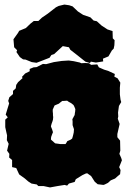

<svg xmlns="http://www.w3.org/2000/svg" viewBox="-20 -792 564 841"><path d="M263 18 232 23 199 29 171 23H148L141 16L118 12L104 3L89 -10L64 -28L51 -56L33 -60V-91L20 -102L21 -118L11 -132L18 -162L10 -178L11 -199L8 -212L3 -235V-268L14 -278L5 -290L11 -310L20 -339L16 -350L21 -366L37 -380V-394L49 -405L51 -420L59 -432L79 -450L76 -455L90 -470L110 -480V-490L127 -497L140 -498L168 -512L182 -511L216 -520L250 -525L281 -527L303 -524L330 -518L336 -515L353 -516L370 -515L379 -508L406 -510L413 -497L436 -487L455 -481L483 -468L481 -456L495 -449L507 -430L505 -408V-379L508 -355L511 -345L501 -328L497 -299L498 -282L496 -272L504 -249L494 -205V-191L506 -176L507 -132L503 -118L511 -100L514 -90L502 -60L508 -47L506 -29L494 -19L484 -10L465 -2L453 9L439 16L433 18L408 15L395 4L379 -21L362 -33L356 -32L341 -25L312 -7L307 5L282 12L274 21ZM244 -161H267L271 -167L275 -174L280 -176L289 -180L296 -185L299 -195L301 -203L303 -212L304 -226L298 -244V-260L297 -270L301 -277L304 -283L307 -288L308 -297L309 -302L310 -314L306 -324L302 -332L292 -340L281 -346L274 -351L260 -350H253L245 -344L238 -338L226 -333L219 -330L211 -312V-304L212 -294V-287L213 -279L212 -268L210 -261L206 -250L203 -239L205 -233L208 -226L212 -213L208 -203L204 -192L203 -181L207 -177L213 -172L217 -168L222 -164L230 -163ZM67 -542 52 -564 55 -572 42 -585 39 -620 59 -648 64 -657 93 -669 114 -689 128 -700H148L164 -715L189 -732L225 -760L237 -766L262 -772L283 -769L298 -764L321 -742L344 -727L376 -716L390 -702L404 -699L425 -680L451 -663L473 -656L474 -624L482 -616L481 -594L478 -579L470 -571L455 -545L431 -535L432 -523L400 -518L378 -522L374 -516L354 -522L315 -553L288 -574L282 -585L255 -590L217 -555L205 -551L197 -539L156 -523L140 -517L119 -520L92 -531L81 -532Z"/></svg>

Font: Winky Rough Black
Style: Regular
Weight: 900
Designer: Simon Atzbach
Foundry: typofactur
Version: Version 1.206; ttfautohint (v1.8.4.7-5d5b)